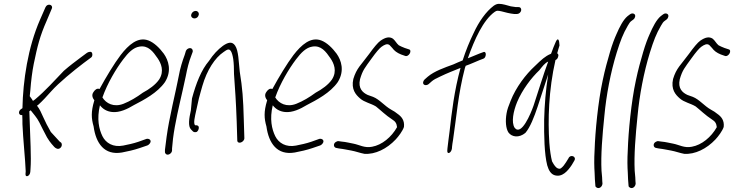

<svg xmlns="http://www.w3.org/2000/svg" viewBox="-20 -766 3827 1001"><path d="M189 -664C125 -518 100 -345 97 -202L91 -198C73 -187 76 -163 96 -166C97 -151 97 -135 97 -119C100 -44 112 68 114 127L113 141C111 161 136 154 138 130L139 116C144 53 137 -53 135 -129L133 -186C135 -187 138 -189 140 -191C155 -171 172 -154 185 -128C196 -105 210 -79 225 -50C242 -21 259 -5 263 0C269 6 283 17 296 4C304 -4 304 -16 299 -22L291 -28C287 -33 271 -49 245 -78C229 -106 216 -131 206 -154C195 -179 187 -197 173 -215C175 -217 178 -219 181 -221C202 -240 223 -263 247 -290C287 -335 363 -397 417 -438L452 -464C457 -467 460 -471 461 -476C463 -486 460 -496 450 -496C445 -496 439 -494 434 -491L399 -465C375 -447 344 -424 313 -397C266 -348 216 -292 162 -247C158 -244 155 -242 152 -240C150 -243 148 -245 147 -248L137 -262C136 -263 136 -264 135 -264C136 -274 137 -284 138 -293C142 -346 148 -393 156 -433C175 -525 188 -578 223 -657L250 -721C259 -742 227 -751 217 -728Z M468 -287C455 -270 464 -253 472 -243L471 -240C454 -183 456 -149 468 -107C480 -19 524 45 616 29C643 24 679 16 708 6L749 -8C754 -10 758 -14 761 -18C773 -34 758 -45 744 -42L702 -27C676 -18 647 -12 622 -7C570 3 532 -20 514 -56C496 -93 484 -145 501 -217C516 -198 536 -185 565 -182C604 -178 645 -198 678 -218C730 -245 801 -282 840 -338C877 -397 858 -452 834 -486C812 -516 783 -544 754 -555C699 -576 650 -532 609 -479C575 -434 534 -366 499 -302C485 -308 474 -296 468 -287ZM514 -258C540 -332 585 -407 622 -456C649 -492 675 -518 707 -523C753 -531 778 -497 802 -462C819 -437 838 -396 810 -352C791 -324 757 -300 725 -283C691 -258 659 -239 624 -225C573 -205 533 -227 514 -258Z M977 -690C974 -679 983 -670 994 -670C1005 -670 1013 -677 1016 -688C1019 -699 1011 -709 1000 -709C989 -709 980 -701 977 -690ZM912 -370C907 -347 903 -324 897 -298C891 -272 885 -245 879 -216L861 -128C853 -88 843 -15 840 15V26C840 31 842 34 845 37C856 47 877 33 877 18V8C878 1 879 -16 882 -43C892 -123 914 -214 933 -298C939 -324 944 -348 949 -371C956 -408 965 -445 977 -475L984 -494C986 -499 985 -504 983 -508C976 -521 955 -515 949 -500L943 -480C931 -448 919 -410 912 -370Z M975 -190C966 -150 959 -108 976 -91C984 -82 989 -77 995 -77H1001C1007 -77 1014 -85 1016 -95C1018 -105 1015 -113 1001 -113H997C987 -123 996 -158 1003 -190L1017 -253C1023 -274 1028 -295 1035 -318C1059 -401 1101 -465 1146 -495C1163 -507 1174 -515 1184 -499C1189 -491 1193 -477 1196 -458C1199 -436 1200 -410 1200 -380C1206 -294 1210 -243 1214 -133L1217 -36C1216 -11 1253 -23 1254 -45L1251 -142C1248 -254 1244 -305 1230 -392C1224 -444 1224 -501 1206 -528C1190 -552 1168 -545 1142 -527C1116 -508 1091 -481 1070 -449C1029 -401 1002 -331 981 -253Z M1369 -287C1356 -270 1365 -253 1373 -243L1372 -240C1355 -183 1357 -149 1369 -107C1381 -19 1425 45 1517 29C1544 24 1580 16 1609 6L1650 -8C1655 -10 1659 -14 1662 -18C1674 -34 1659 -45 1645 -42L1603 -27C1577 -18 1548 -12 1523 -7C1471 3 1433 -20 1415 -56C1397 -93 1385 -145 1402 -217C1417 -198 1437 -185 1466 -182C1505 -178 1546 -198 1579 -218C1631 -245 1702 -282 1741 -338C1778 -397 1759 -452 1735 -486C1713 -516 1684 -544 1655 -555C1600 -576 1551 -532 1510 -479C1476 -434 1435 -366 1400 -302C1386 -308 1375 -296 1369 -287ZM1415 -258C1441 -332 1486 -407 1523 -456C1550 -492 1576 -518 1608 -523C1654 -531 1679 -497 1703 -462C1720 -437 1739 -396 1711 -352C1692 -324 1658 -300 1626 -283C1592 -258 1560 -239 1525 -225C1474 -205 1434 -227 1415 -258Z M1731 -26C1716 -17 1719 2 1732 5L1747 8C1774 11 1793 16 1812 19C1834 23 1858 32 1880 36C1936 40 1997 10 2043 -39C2058 -55 2079 -83 2086 -104C2090 -138 2074 -158 2052 -173C2044 -180 2033 -187 2020 -194C1984 -214 1960 -247 1925 -261L1897 -271C1871 -283 1846 -305 1857 -353C1871 -401 1882 -412 1918 -462C1941 -494 1958 -514 1969 -522C1986 -534 1999 -540 2011 -531L2025 -516C2036 -501 2049 -491 2071 -482L2091 -475C2111 -466 2132 -505 2111 -509L2090 -516C2078 -521 2067 -525 2059 -530C2047 -540 2041 -554 2029 -564C2010 -577 1989 -571 1964 -554C1950 -544 1930 -520 1904 -484C1863 -428 1839 -411 1822 -354C1810 -300 1835 -272 1857 -253C1879 -233 1914 -227 1940 -211C1964 -192 1991 -165 2025 -143C2041 -133 2048 -123 2050 -103C2021 -51 1971 -10 1920 -1C1881 7 1854 -11 1823 -17C1805 -20 1785 -26 1760 -28L1746 -30C1741 -31 1736 -29 1731 -26Z M2186 -338C2184 -329 2190 -322 2200 -322C2205 -322 2210 -324 2214 -327L2231 -342C2240 -350 2255 -358 2275 -367C2312 -385 2349 -399 2381 -412C2348 -292 2335 -179 2324 -82C2321 -55 2315 -17 2313 6L2312 18C2310 43 2333 31 2336 9L2337 -3C2337 -10 2340 -22 2342 -37C2360 -156 2368 -275 2404 -412C2405 -415 2406 -419 2408 -423C2434 -432 2466 -447 2479 -452L2500 -460C2515 -464 2518 -499 2502 -495L2480 -487C2467 -482 2447 -473 2419 -462C2454 -561 2499 -661 2559 -704C2565 -708 2569 -710 2573 -710C2579 -710 2585 -709 2594 -707C2612 -702 2639 -695 2661 -693H2675C2685 -693 2695 -701 2697 -711C2699 -721 2694 -729 2683 -729H2670C2662 -730 2654 -731 2643 -733C2623 -738 2602 -746 2581 -746C2573 -746 2564 -743 2554 -736C2514 -706 2477 -654 2449 -593C2429 -552 2409 -504 2392 -451C2374 -444 2359 -437 2343 -430C2299 -414 2244 -395 2210 -366L2194 -352C2190 -348 2187 -343 2186 -338Z M2621 -175C2614 -136 2617 -96 2631 -75C2649 -51 2686 -46 2719 -73C2744 -102 2765 -156 2783 -210C2802 -265 2819 -323 2838 -378C2825 -296 2819 -219 2817 -143C2816 -60 2818 38 2833 96C2841 124 2853 141 2870 147C2911 161 2941 124 2961 94L2974 72C2988 49 2953 37 2944 59L2931 80C2923 93 2915 103 2906 110C2902 114 2895 115 2889 112C2879 109 2869 96 2858 75C2852 51 2847 19 2844 -21C2836 -140 2840 -296 2876 -453C2882 -455 2888 -461 2890 -471C2893 -480 2890 -485 2885 -488C2890 -505 2893 -518 2897 -529C2896 -559 2889 -572 2878 -549C2873 -538 2859 -504 2853 -486C2852 -485 2852 -485 2851 -485C2822 -473 2802 -454 2769 -422C2721 -378 2670 -311 2642 -240C2632 -216 2624 -194 2621 -175ZM2676 -234C2703 -298 2749 -359 2792 -400C2808 -420 2820 -437 2838 -445C2812 -375 2787 -291 2762 -216C2747 -173 2698 -55 2663 -100C2645 -128 2656 -185 2676 -234Z M3122 -346C3098 -235 3083 -79 3080 16C3077 66 3078 105 3080 134C3081 163 3082 181 3083 189L3084 202C3084 207 3087 210 3091 212C3104 220 3120 208 3121 191L3120 179C3120 170 3119 152 3116 124C3112 43 3120 -57 3131 -163C3141 -270 3163 -387 3195 -491C3215 -555 3228 -589 3253 -632C3260 -644 3265 -652 3271 -656L3283 -665C3287 -668 3290 -673 3291 -678C3294 -689 3287 -696 3277 -696C3272 -696 3268 -694 3264 -691L3252 -682C3229 -663 3210 -625 3194 -588C3184 -566 3172 -535 3160 -494C3148 -453 3134 -404 3122 -346Z M3295 -346C3271 -235 3256 -79 3253 16C3250 66 3251 105 3253 134C3254 163 3255 181 3256 189L3257 202C3257 207 3260 210 3264 212C3277 220 3293 208 3294 191L3293 179C3293 170 3292 152 3289 124C3285 43 3293 -57 3304 -163C3314 -270 3336 -387 3368 -491C3388 -555 3401 -589 3426 -632C3433 -644 3438 -652 3444 -656L3456 -665C3460 -668 3463 -673 3464 -678C3467 -689 3460 -696 3450 -696C3445 -696 3441 -694 3437 -691L3425 -682C3402 -663 3383 -625 3367 -588C3357 -566 3345 -535 3333 -494C3321 -453 3307 -404 3295 -346Z M3398 -26C3383 -17 3386 2 3399 5L3414 8C3441 11 3460 16 3479 19C3501 23 3525 32 3547 36C3603 40 3664 10 3710 -39C3725 -55 3746 -83 3753 -104C3757 -138 3741 -158 3719 -173C3711 -180 3700 -187 3687 -194C3651 -214 3627 -247 3592 -261L3564 -271C3538 -283 3513 -305 3524 -353C3538 -401 3549 -412 3585 -462C3608 -494 3625 -514 3636 -522C3653 -534 3666 -540 3678 -531L3692 -516C3703 -501 3716 -491 3738 -482L3758 -475C3778 -466 3799 -505 3778 -509L3757 -516C3745 -521 3734 -525 3726 -530C3714 -540 3708 -554 3696 -564C3677 -577 3656 -571 3631 -554C3617 -544 3597 -520 3571 -484C3530 -428 3506 -411 3489 -354C3477 -300 3502 -272 3524 -253C3546 -233 3581 -227 3607 -211C3631 -192 3658 -165 3692 -143C3708 -133 3715 -123 3717 -103C3688 -51 3638 -10 3587 -1C3548 7 3521 -11 3490 -17C3472 -20 3452 -26 3427 -28L3413 -30C3408 -31 3403 -29 3398 -26Z"/></svg>

Font: Stray Cat
Style: SuCnObl
Weight: 400
Version: Version 1.0